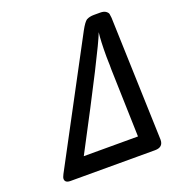

<svg xmlns="http://www.w3.org/2000/svg" viewBox="-120 -743 766 839"><g transform="rotate(-20 262.5 -323.5)"><path d="M40 -19Q40 -25.9 46.9 -39.1L345.2 -598.1Q363.3 -631.3 375 -639.2Q389.2 -647 410.2 -647H439Q456.1 -647 465.1 -640.4Q474.1 -633.8 475.6 -627Q477.1 -620.1 478 -608.9L497.1 -35.2Q497.1 0 459 0H65.9Q40 0 40 -19ZM157.2 -82H409.2L399.9 -397V-418.9Q399.9 -423.8 399.4 -433.8Q398.9 -443.8 398.9 -458Q398.9 -532.2 403.8 -568.8Q378.4 -500 157.2 -82Z"/></g></svg>

Font: CMU Typewriter Text
Style: BoldItalic
Weight: 700
Italic angle: -14.04°
Version: Version 0.7.0